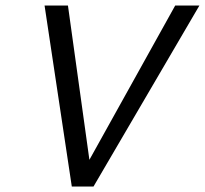

<svg xmlns="http://www.w3.org/2000/svg" viewBox="-20 -678 745 698"><path d="M705 -658 320 0H241L142 -658H227L305 -97L617 -658Z"/></svg>

Font: Ysabeau Medium
Style: Italic
Weight: 500
Italic angle: -12°
Designer: Christian Thalmann (Catharsis Fonts)
Version: Version 0.003